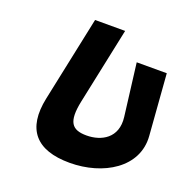

<svg xmlns="http://www.w3.org/2000/svg" viewBox="-127 -837 946 959"><g transform="rotate(20 346.0 -358.0)"><path d="M645.6 -587.5H485.8L520.4 -309.5C534 -200.5 452.9 -158.2 374.7 -158.2C296.5 -158.2 268 -192.2 292.6 -309.5L377.9 -715H218.1L123 -262.8C86.5 -89.4 163.2 -1 341.7 -1C520.2 -1 683 -98.6 670.4 -262.8Z"/></g></svg>

Font: Hussar
Style: BdOblTwo
Weight: 700
Foundry: Cannot Into Space Fonts
Version: Version 2.00